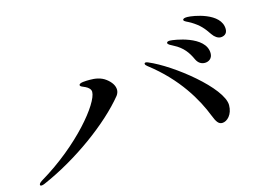

<svg xmlns="http://www.w3.org/2000/svg" viewBox="-77 -821 1155 829"><g transform="rotate(-15 500.0 -406.0)"><path d="M929 -554C940 -554 959 -559 959 -583C959 -657 836 -676 812 -676C800 -676 792 -674 792 -668C792 -661 807 -657 822 -648C858 -626 872 -609 893 -578C903 -563 917 -554 929 -554ZM835 -465C851 -465 869 -475 869 -499C869 -578 728 -597 713 -597C705 -597 699 -595 699 -590C699 -583 711 -578 724 -571C763 -551 782 -524 797 -491C806 -472 820 -465 835 -465ZM840 -195C862 -195 888 -220 888 -262C888 -339 701 -487 599 -530C595 -532 591 -533 588 -533C584 -533 582 -531 582 -528C582 -524 586 -520 591 -516C712 -423 773 -315 803 -238C815 -207 824 -195 840 -195ZM17 -136C21 -136 26 -138 31 -140C186 -207 346 -324 429 -426C435 -434 438 -443 438 -451C438 -469 427 -487 406 -503C384 -520 357 -523 336 -523C318 -523 287 -523 287 -512C287 -505 298 -503 310 -497C322 -491 332 -482 332 -470C332 -419 207 -265 25 -157C12 -149 10 -144 10 -140C10 -137 14 -136 17 -136Z"/></g></svg>

Font: Shippori Mincho OTF
Style: Regular
Weight: 400
Designer: FONTDASU
Foundry: FONTDASU / Google Inc. / but / Adobe
Version: Version 3.300;hotconv 1.0.109;makeotfexe 2.5.65596